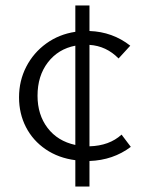

<svg xmlns="http://www.w3.org/2000/svg" viewBox="-20 -586 534 706"><path d="M257 3Q195 -5 148 -37Q101 -69 75.5 -118.5Q50 -168 50 -228Q50 -289 76.5 -340.5Q103 -392 150 -426Q197 -460 257 -469V-566H309V-472Q394 -469 459 -418L416 -371Q371 -417 309 -421V-48Q382 -50 427 -91L461 -46Q396 3 309 6V100H257ZM257 -53V-418Q194 -406 156 -356.5Q118 -307 118 -234Q118 -164 155 -115.5Q192 -67 257 -53Z"/></svg>

Font: QiushuiShotai Bright
Style: Regular
Weight: 400
Designer: Christian Thalmann (Catharsis Fonts)
Version: Version 1.250;